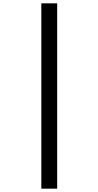

<svg xmlns="http://www.w3.org/2000/svg" viewBox="-20 -906 591 1152"><path d="M228 -886V226H323V-886Z"/></svg>

Font: Noto Sans Kannada UI SemiCondensed SemiBold
Style: Regular
Weight: 600
Width: 4
Designer: Jelle Bosma - Monotype Design Team
Foundry: Monotype Imaging Inc.
Version: Version 2.006